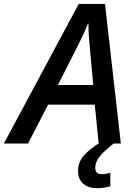

<svg xmlns="http://www.w3.org/2000/svg" viewBox="-78 -734 692 982"><path d="M-58.1 0 324.7 -713.9H459L540 0H426.8L406.7 -198.7H168L65.4 0ZM218.3 -299.3H398.9L382.8 -474.6Q379.9 -506.8 377 -543.5Q374 -580.1 374.5 -612.8H371.6Q358.9 -580.6 343 -546.9Q327.1 -513.2 308.6 -477.5ZM418.5 228.5Q374.5 228.5 347.9 205.8Q321.3 183.1 321.3 141.6Q321.3 93.8 351.6 60.8Q381.8 27.8 427.2 -1L503.4 0Q481.9 17.1 460 36.6Q438 56.2 423.6 78.1Q409.2 100.1 409.2 125Q409.2 156.7 440.9 156.7Q453.1 156.7 464.1 154.8Q475.1 152.8 486.3 149.9V218.8Q470.7 223.1 454.1 225.8Q437.5 228.5 418.5 228.5Z"/></svg>

Font: Open Sans SemiBold
Style: Italic
Weight: 600
Italic angle: -12°
Designer: Monotype Design Team
Foundry: Monotype Imaging Inc.
Version: Version 3.003; ttfautohint (v1.8.4)